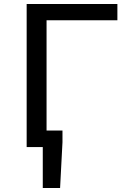

<svg xmlns="http://www.w3.org/2000/svg" viewBox="-20 -739 610 965"><path d="M195 0H114V-719H570V-637H214V-83H294V-24L282 206H195Z"/></svg>

Font: Nebula Sans Medium
Style: Regular
Weight: 500
Designer: Paul D. Hunt for Adobe (as Source Sans)
Foundry: Nebula Entertainment & Broadcasting LLC
Version: Version 1.010